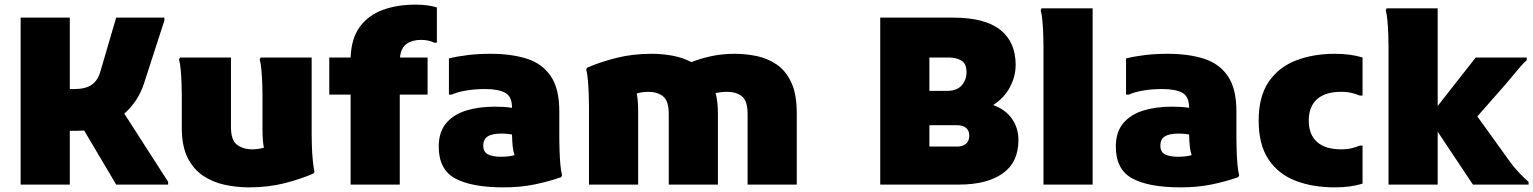

<svg xmlns="http://www.w3.org/2000/svg" viewBox="-20 -796 6612 828"><path d="M69 0V-720H281V-412H301Q349 -412 375.5 -430.5Q402 -449 413 -488L481 -720H689V-708L601 -436Q576 -359 516 -306L705 -12V0H481L343 -233Q328 -232 313 -232H281V0Z M1054 12Q1001 12 949.5 1Q898 -10 856 -38Q814 -66 789 -116Q764 -166 764 -244V-384Q764 -404 763 -434Q762 -464 759.5 -493Q757 -522 752 -540L756 -548H976V-248Q976 -191 1002.5 -171.5Q1029 -152 1068 -152Q1082 -152 1094.5 -154Q1107 -156 1118 -159Q1112 -189 1112 -236V-384Q1112 -404 1111 -434Q1110 -464 1107.5 -493Q1105 -522 1100 -540L1104 -548H1324V-216Q1324 -196 1325 -165Q1326 -134 1329 -104Q1332 -74 1336 -56L1332 -48Q1278 -24 1207.5 -6Q1137 12 1054 12Z M1492 0V-388H1400V-548H1492Q1495 -630 1531.5 -680Q1568 -730 1630 -753Q1692 -776 1772 -776Q1802 -776 1825.5 -772.5Q1849 -769 1864 -764V-612H1852Q1843 -617 1828.5 -620.5Q1814 -624 1796 -624Q1758 -624 1733.5 -607Q1709 -590 1705 -548H1824V-388H1704V0Z M2152 12Q2014 12 1943 -26.5Q1872 -65 1872 -164Q1872 -226 1903.5 -264Q1935 -302 1989.5 -319Q2044 -336 2112 -336Q2131 -336 2150 -335Q2169 -334 2188 -331V-332Q2188 -380 2158.5 -396Q2129 -412 2072 -412Q2027 -412 1989.5 -405.5Q1952 -399 1928 -388H1916V-544Q1952 -553 1997 -558.5Q2042 -564 2096 -564Q2185 -564 2251.5 -543Q2318 -522 2355 -468Q2392 -414 2392 -316V-200Q2392 -178 2393 -147.5Q2394 -117 2396.5 -87.5Q2399 -58 2404 -40L2400 -32Q2346 -13 2285 -0.5Q2224 12 2152 12ZM2064 -168Q2064 -141 2084 -130.5Q2104 -120 2140 -120Q2155 -120 2170 -121.5Q2185 -123 2199 -127Q2193 -144 2191 -163.5Q2189 -183 2188 -216Q2166 -220 2144 -220Q2102 -220 2083 -207.5Q2064 -195 2064 -168Z M2520 0V-336Q2520 -356 2519 -387Q2518 -418 2515.5 -448Q2513 -478 2508 -496L2512 -504Q2566 -528 2637 -546Q2708 -564 2790 -564Q2835 -564 2879.5 -556Q2924 -548 2962 -528Q2998 -543 3046 -553.5Q3094 -564 3148 -564Q3195 -564 3242 -554.5Q3289 -545 3328.5 -518.5Q3368 -492 3392 -441.5Q3416 -391 3416 -308V0H3204V-304Q3204 -361 3179.5 -380.5Q3155 -400 3116 -400Q3103 -400 3089.5 -398.5Q3076 -397 3066 -395Q3076 -356 3076 -308V0H2864V-304Q2864 -361 2839.5 -380.5Q2815 -400 2776 -400Q2762 -400 2749.5 -398Q2737 -396 2726 -393Q2732 -363 2732 -316V0Z M3776 0V-720H4090Q4227 -720 4293.5 -667.5Q4360 -615 4360 -516Q4360 -467 4335.5 -420.5Q4311 -374 4263 -343Q4316 -324 4344 -284Q4372 -244 4372 -192Q4372 -96 4304 -48Q4236 0 4116 0ZM4072 -548H3988V-404H4064Q4106 -404 4127 -427.5Q4148 -451 4148 -484Q4148 -523 4125 -535.5Q4102 -548 4072 -548ZM4108 -256H3988V-164H4108Q4132 -164 4146 -176Q4160 -188 4160 -212Q4160 -233 4146 -244.5Q4132 -256 4108 -256Z M4480 0V-596Q4480 -616 4479 -646Q4478 -676 4475.5 -705Q4473 -734 4468 -752L4472 -760H4692V0Z M5072 12Q4934 12 4863 -26.5Q4792 -65 4792 -164Q4792 -226 4823.5 -264Q4855 -302 4909.5 -319Q4964 -336 5032 -336Q5051 -336 5070 -335Q5089 -334 5108 -331V-332Q5108 -380 5078.5 -396Q5049 -412 4992 -412Q4947 -412 4909.5 -405.5Q4872 -399 4848 -388H4836V-544Q4872 -553 4917 -558.5Q4962 -564 5016 -564Q5105 -564 5171.5 -543Q5238 -522 5275 -468Q5312 -414 5312 -316V-200Q5312 -178 5313 -147.5Q5314 -117 5316.5 -87.5Q5319 -58 5324 -40L5320 -32Q5266 -13 5205 -0.5Q5144 12 5072 12ZM4984 -168Q4984 -141 5004 -130.5Q5024 -120 5060 -120Q5075 -120 5090 -121.5Q5105 -123 5119 -127Q5113 -144 5111 -163.5Q5109 -183 5108 -216Q5086 -220 5064 -220Q5022 -220 5003 -207.5Q4984 -195 4984 -168Z M5408 -276Q5408 -380 5451.5 -443.5Q5495 -507 5569.5 -535.5Q5644 -564 5736 -564Q5805 -564 5856 -548V-384H5844Q5829 -390 5810 -395Q5791 -400 5764 -400Q5695 -400 5659.5 -368Q5624 -336 5624 -276Q5624 -216 5659.5 -184Q5695 -152 5764 -152Q5791 -152 5810 -157Q5829 -162 5844 -168H5856V-4Q5805 12 5736 12Q5641 12 5567 -16.5Q5493 -45 5450.5 -108.5Q5408 -172 5408 -276Z M6180 0H5968V-596Q5968 -616 5967 -646Q5966 -676 5963.5 -705Q5961 -734 5956 -752L5960 -760H6180V-339L6344 -548H6564V-536Q6554 -528 6538 -510Q6522 -492 6505.5 -471.5Q6489 -451 6475 -435L6351 -294L6492 -98Q6510 -73 6533.5 -48.5Q6557 -24 6572 -12V0H6332L6180 -228Z"/></svg>

Font: Kufam Black
Style: Regular
Weight: 900
Designer: Wael Morcos, Artur Schmal
Foundry: Original Type
Version: Version 1.301; ttfautohint (v1.8.3)